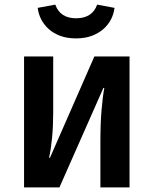

<svg xmlns="http://www.w3.org/2000/svg" viewBox="-20 -810 664 830"><path d="M84 0V-566H210V-324Q210 -265 205 -213.5Q200 -162 192 -128H196L388 -566H540V0H414V-197Q414 -276 419 -334.5Q424 -393 431 -430H427L237 0ZM309 -644Q270 -644 240.5 -655Q211 -666 190.5 -684.5Q170 -703 158 -726.5Q146 -750 143 -776L219 -790Q240 -731 309 -731Q379 -731 400 -790L475 -776Q472 -750 460 -726.5Q448 -703 427 -684.5Q406 -666 376.5 -655Q347 -644 309 -644Z"/></svg>

Font: Qnwhxotralxmqkhsjrfbfhwcoqn
Style: Regular
Weight: 500
Designer: Carrois Corporate & Edenspiekermann
Foundry: Carrois Corporate GbR & Edenspiekermann AG
Version: Version 2.001